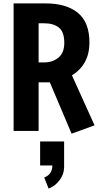

<svg xmlns="http://www.w3.org/2000/svg" viewBox="-20 -770 591 1129"><path d="M401 16 273 -286H207V0H60V-750H248Q370 -750 438 -694.5Q506 -639 506 -519Q506 -455 479.5 -406Q453 -357 403 -327L536 -33ZM207 -403H241Q289 -403 323.5 -431Q358 -459 358 -518Q358 -583 326 -608Q294 -633 241 -633H207ZM266 339 240 274Q288 255 288 203H216V62H357V213Q357 253 331.5 288Q306 323 266 339Z"/></svg>

Font: Freeman
Style: Regular
Weight: 400
Designer: Vernon Adams, Aoife Mooney, Rodrigo Fuenzalida
Foundry: Rodrigo Fuenzalida
Version: Version 1.000; ttfautohint (v1.8.4.7-5d5b)